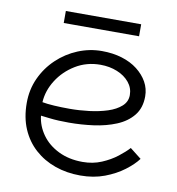

<svg xmlns="http://www.w3.org/2000/svg" viewBox="-80 -772 786 851"><g transform="rotate(10 313.0 -346.5)"><path d="M337 7Q276 7 223.5 -11.5Q171 -30 131.5 -65.5Q92 -101 70 -152Q48 -203 48 -269Q48 -329 71.5 -380.5Q95 -432 136 -471Q177 -510 229 -531.5Q281 -553 337 -553Q386 -553 427 -540.5Q468 -528 497.5 -505Q527 -482 543.5 -452.5Q560 -423 560 -388Q560 -336 532.5 -302Q505 -268 459 -249Q413 -230 358 -222.5Q303 -215 247 -215Q224 -215 201.5 -216Q179 -217 158.5 -219.5Q138 -222 120 -224Q125 -179 152.5 -140Q180 -101 227.5 -77.5Q275 -54 337 -54Q383 -54 422 -70.5Q461 -87 490.5 -110Q520 -133 537 -152L588 -112Q568 -85 531.5 -57.5Q495 -30 446 -11.5Q397 7 337 7ZM240 -276Q283 -276 327.5 -281.5Q372 -287 409 -299Q446 -311 469 -331.5Q492 -352 492 -382Q492 -414 471.5 -439Q451 -464 416.5 -478Q382 -492 341 -492Q279 -492 229 -461.5Q179 -431 149 -383.5Q119 -336 116 -284Q137 -280 169.5 -278Q202 -276 240 -276ZM148 -700H487V-646H148Z"/></g></svg>

Font: Parkinsans Light
Style: Regular
Weight: 300
Designer: Red Stone, Indian Type Foundry
Foundry: Indian Type Foundry
Version: Version 1.000